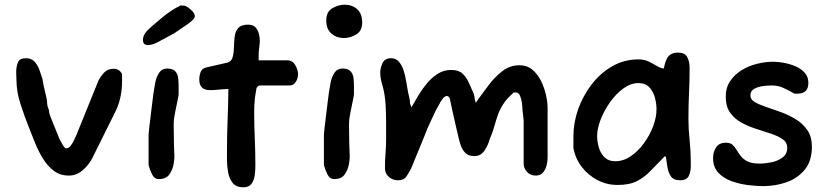

<svg xmlns="http://www.w3.org/2000/svg" viewBox="-20 -778 3525 818"><path d="M273 -30Q236 -30 209 -50.5Q182 -71 162.5 -103Q143 -135 129 -170Q115 -205 104 -233Q85 -280 67.5 -334Q50 -388 50 -440Q50 -447 49.5 -455Q49 -463 49 -471Q49 -493 56 -511.5Q63 -530 91 -530Q114 -530 127.5 -515Q141 -500 148.5 -479Q156 -458 161 -441Q163 -426 167.5 -406Q172 -386 176.5 -367.5Q181 -349 181 -337Q181 -327 185.5 -317Q190 -307 190 -297Q190 -294 196 -278.5Q202 -263 210 -243.5Q218 -224 224.5 -208Q231 -192 233 -187Q241 -171 248.5 -158.5Q256 -146 263 -146Q273 -146 281.5 -157.5Q290 -169 296.5 -183Q303 -197 306 -204L400 -436Q411 -456 425.5 -470.5Q440 -485 465 -485Q489 -485 500 -462V-430Q500 -397 493 -364Q486 -331 471 -301L373 -104Q358 -75 332 -52.5Q306 -30 273 -30Z M657 -15Q638 -15 628 -35Q618 -55 613 -75V-204Q613 -209 615.5 -230.5Q618 -252 621.5 -281.5Q625 -311 628.5 -338.5Q632 -366 634 -382Q637 -402 641.5 -426Q646 -450 658 -468Q670 -486 692 -486Q716 -486 726.5 -474.5Q737 -463 739 -446Q741 -429 741 -411V-376Q741 -374 740 -367.5Q739 -361 737 -353Q730 -318 726.5 -301.5Q723 -285 721.5 -273.5Q720 -262 720 -242Q720 -230 720.5 -212Q721 -194 721 -165Q721 -152 722 -139.5Q723 -127 723 -113Q723 -98 720 -81Q716 -56 702 -35.5Q688 -15 657 -15ZM610 -586Q589 -586 589 -608Q589 -628 606 -646Q623 -664 666 -699Q671 -704 685.5 -715Q700 -726 716.5 -736.5Q733 -747 743 -751Q747 -755 749.5 -755Q752 -755 761 -754Q768 -755 779.5 -747.5Q791 -740 800.5 -729.5Q810 -719 810 -709Q810 -705 807 -700Q797 -687 778.5 -674.5Q760 -662 722 -636Q717 -634 705 -627Q693 -620 681.5 -614Q670 -608 666 -606Q653 -598 638 -592Q623 -586 610 -586Z M1017 20Q986 20 971 1Q956 -18 951.5 -45.5Q947 -73 947 -96V-134Q947 -197 949.5 -261Q952 -325 953 -399Q928 -398 910.5 -396Q893 -394 875 -394Q829 -394 829 -439Q829 -456 835 -471.5Q841 -487 860 -491L948 -511Q965 -515 970.5 -532.5Q976 -550 976.5 -573.5Q977 -597 979.5 -620Q982 -643 994.5 -658Q1007 -673 1037 -673Q1058 -673 1068.5 -661.5Q1079 -650 1083 -634Q1087 -618 1087 -603Q1087 -601 1086 -589.5Q1085 -578 1083.5 -567Q1082 -556 1082 -553V-521H1204Q1226 -521 1238 -500.5Q1250 -480 1250 -459Q1250 -455 1247 -444Q1244 -433 1236 -423.5Q1228 -414 1214 -414H1086Q1085 -414 1082 -412.5Q1079 -411 1075 -406L1073 -403Q1068 -376 1066 -359.5Q1064 -343 1063.5 -329.5Q1063 -316 1063 -297Q1063 -242 1065.5 -187Q1068 -132 1068 -71Q1068 -51 1065 -30Q1062 -9 1051 5.5Q1040 20 1017 20Z M1444 -616Q1414 -616 1392 -635Q1370 -654 1370 -691Q1370 -728 1396 -743Q1422 -758 1449 -758Q1480 -758 1501.5 -739Q1523 -720 1523 -682Q1523 -646 1497.5 -631Q1472 -616 1444 -616ZM1404 -15Q1385 -15 1375 -35Q1365 -55 1360 -75V-204Q1360 -209 1362.5 -230.5Q1365 -252 1368.5 -281.5Q1372 -311 1375.5 -338.5Q1379 -366 1381 -382Q1384 -402 1388.5 -426Q1393 -450 1405 -468Q1417 -486 1439 -486Q1463 -486 1473.5 -474.5Q1484 -463 1486 -446Q1488 -429 1488 -411V-376Q1488 -374 1487 -367.5Q1486 -361 1484 -353Q1477 -318 1473.5 -301.5Q1470 -285 1468.5 -273.5Q1467 -262 1467 -242Q1467 -230 1467.5 -212Q1468 -194 1468 -165Q1468 -152 1469 -139.5Q1470 -127 1470 -113Q1470 -98 1467 -81Q1463 -56 1449 -35.5Q1435 -15 1404 -15Z M1675 -10Q1653 -10 1636.5 -24.5Q1620 -39 1620 -61Q1620 -94 1622.5 -125Q1625 -156 1625 -188V-254Q1625 -295 1622.5 -335.5Q1620 -376 1609 -416Q1605 -428 1602.5 -441.5Q1600 -455 1600 -469Q1600 -489 1610 -509.5Q1620 -530 1646 -530Q1667 -530 1680 -514.5Q1693 -499 1700 -476.5Q1707 -454 1710.5 -431.5Q1714 -409 1717 -394Q1719 -381 1723 -366Q1727 -351 1727 -337Q1727 -336 1729 -331Q1731 -326 1733 -321Q1746 -344 1762.5 -371.5Q1779 -399 1799.5 -423.5Q1820 -448 1845.5 -464Q1871 -480 1902 -480Q1934 -480 1950.5 -464.5Q1967 -449 1977 -426.5Q1987 -404 1997 -382Q2001 -372 2002 -361.5Q2003 -351 2007 -340L2018 -356Q2038 -384 2063.5 -417.5Q2089 -451 2121 -475.5Q2153 -500 2193 -500Q2225 -500 2247.5 -481.5Q2270 -463 2284.5 -434Q2299 -405 2306 -374Q2313 -343 2313 -317V-105Q2313 -90 2308.5 -72.5Q2304 -55 2293 -42.5Q2282 -30 2262 -30Q2239 -30 2225 -46Q2211 -62 2211 -80V-262Q2211 -265 2210 -275Q2209 -285 2207.5 -296Q2206 -307 2206 -312Q2206 -320 2204 -337Q2202 -354 2196 -369Q2190 -384 2178 -384H2169Q2139 -358 2124 -334.5Q2109 -311 2101 -288Q2093 -265 2086 -239.5Q2079 -214 2066 -184Q2059 -158 2043.5 -135.5Q2028 -113 2001 -113Q1975 -113 1961.5 -127.5Q1948 -142 1941.5 -163Q1935 -184 1931 -203Q1929 -212 1924 -233Q1919 -254 1913.5 -279Q1908 -304 1903 -326.5Q1898 -349 1896 -360Q1890 -369 1884 -369Q1875 -369 1865 -356Q1855 -343 1850 -331Q1844 -322 1833 -299.5Q1822 -277 1812.5 -256Q1803 -235 1800 -228Q1798 -222 1788.5 -199Q1779 -176 1767 -146.5Q1755 -117 1745 -93Q1735 -69 1732 -61Q1722 -42 1711.5 -26Q1701 -10 1675 -10Z M2611 10Q2565 10 2525 -11Q2485 -32 2458 -67.5Q2431 -103 2423 -148V-199Q2423 -255 2443 -312Q2463 -369 2500 -417.5Q2537 -466 2588 -495.5Q2639 -525 2700 -525Q2725 -525 2743.5 -516Q2762 -507 2777.5 -497.5Q2793 -488 2808 -486Q2816 -527 2830 -540.5Q2844 -554 2868 -554Q2897 -554 2907.5 -535.5Q2918 -517 2918 -489Q2918 -434 2915.5 -381Q2913 -328 2913 -272Q2913 -228 2918 -181Q2923 -134 2923 -90V-69Q2923 -47 2914.5 -28.5Q2906 -10 2877 -10Q2850 -10 2838.5 -26.5Q2827 -43 2823.5 -66.5Q2820 -90 2817 -109L2813 -113Q2779 -79 2752.5 -51Q2726 -23 2694 -6.5Q2662 10 2611 10ZM2601 -91Q2636 -91 2667.5 -112.5Q2699 -134 2724 -168.5Q2749 -203 2763 -241Q2777 -279 2777 -312Q2777 -337 2770 -362.5Q2763 -388 2746.5 -406Q2730 -424 2700 -424Q2667 -424 2635.5 -401Q2604 -378 2579 -342.5Q2554 -307 2539 -268.5Q2524 -230 2524 -199Q2524 -174 2531.5 -149Q2539 -124 2556 -107.5Q2573 -91 2601 -91Z M3231 15Q3203 15 3167 10.5Q3131 6 3097 -6Q3063 -18 3040.5 -42Q3018 -66 3018 -105Q3018 -131 3031 -150.5Q3044 -170 3073 -170Q3091 -170 3101 -161Q3111 -152 3118.5 -139Q3126 -126 3136.5 -112.5Q3147 -99 3165.5 -90Q3184 -81 3216 -81Q3239 -81 3266.5 -86.5Q3294 -92 3314 -107Q3334 -122 3334 -148Q3334 -171 3315 -184.5Q3296 -198 3266 -208Q3236 -218 3203 -228.5Q3170 -239 3140 -255Q3110 -271 3091 -297.5Q3072 -324 3072 -366Q3072 -405 3091 -433Q3110 -461 3140.5 -479.5Q3171 -498 3206.5 -506.5Q3242 -515 3275 -515Q3294 -515 3319 -510.5Q3344 -506 3368 -496Q3392 -486 3408 -468.5Q3424 -451 3424 -425Q3424 -379 3378 -379H3365Q3335 -396 3314 -405Q3293 -414 3266 -414Q3254 -414 3232.5 -411.5Q3211 -409 3194 -400Q3177 -391 3177 -371Q3177 -354 3196 -343Q3215 -332 3245 -322Q3275 -312 3308 -300Q3341 -288 3371 -269.5Q3401 -251 3420 -223Q3439 -195 3439 -153Q3439 -92 3408.5 -55Q3378 -18 3330.5 -1.5Q3283 15 3231 15Z"/></svg>

Font: Fuzzy Bubbles
Style: Bold
Weight: 700
Designer: Robert E. Leuschke
Foundry: Robert E. Leuschke
Version: Version 1.010; ttfautohint (v1.8.3)